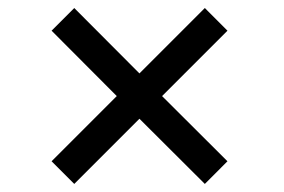

<svg xmlns="http://www.w3.org/2000/svg" viewBox="-20 -559 704 476"><path d="M269.5 -320.8 107.9 -482.9 164.1 -539.1 325.7 -377 487.8 -539.1 543.9 -482.9 381.8 -320.8 543.9 -159.2 487.8 -103 325.7 -264.6 164.1 -103 107.9 -159.2Z"/></svg>

Font: Arbutus Slab
Style: Regular
Weight: 400
Designer: Karolina Lach
Foundry: Karolina Lach
Version: Version 1.001; ttfautohint (v0.92) -l 10 -r 16 -G 200 -x 7 -